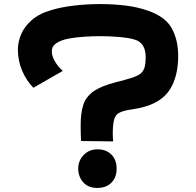

<svg xmlns="http://www.w3.org/2000/svg" viewBox="-20 -834 965 945"><path d="M537 -138 379 -140Q378 -154 377.5 -175.5Q377 -197 377 -218Q377 -278 390 -318Q403 -358 440.5 -384.5Q478 -411 553 -430Q596 -441 624 -449.5Q652 -458 668 -469Q684 -480 690.5 -499.5Q697 -519 697 -553Q697 -625 640 -640Q612 -648 566 -652Q520 -656 476 -656Q439 -656 397 -653.5Q355 -651 318 -644Q281 -637 258 -622Q235 -607 235 -581Q235 -558 250.5 -531.5Q266 -505 289 -485L144 -402Q110 -437 89 -486Q68 -535 68 -590Q68 -626 83.5 -664Q99 -702 135.5 -734.5Q172 -767 235 -785Q281 -799 344 -806.5Q407 -814 476 -814Q535 -814 595 -807Q655 -800 707 -782Q794 -752 825.5 -694.5Q857 -637 857 -559Q857 -456 814.5 -391Q772 -326 670 -303Q646 -298 619 -294Q592 -290 571 -281Q550 -272 543 -250Q535 -225 535 -178Q535 -168 535.5 -158Q536 -148 537 -138ZM459 91Q414 91 389.5 63Q365 35 365 -3Q365 -44 392 -71.5Q419 -99 460 -99Q503 -99 528.5 -73Q554 -47 554 -4Q554 39 528.5 65Q503 91 459 91Z"/></svg>

Font: Mochiy Pop One
Style: Regular
Weight: 400
Designer: FONTDASU
Foundry: FONTDASU / Google Inc. / Adobe
Version: Version 2.000